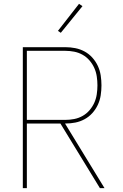

<svg xmlns="http://www.w3.org/2000/svg" viewBox="-20 -981 640 1001"><path d="M525 0H501L295 -337H120V0H99V-735H321Q347 -735 372.5 -730Q398 -725 421 -712.5Q444 -700 461.5 -680.5Q479 -661 490 -637.5Q501 -614 505 -588Q509 -562 509 -536Q509 -510 505 -484Q501 -458 490 -434.5Q479 -411 461.5 -391.5Q444 -372 421 -359.5Q398 -347 372.5 -342Q347 -337 321 -337H319ZM120 -356H321Q344 -356 367 -360.5Q390 -365 410.5 -376.5Q431 -388 446.5 -406Q462 -424 471.5 -445Q481 -466 484.5 -489.5Q488 -513 488 -536Q488 -559 484.5 -582.5Q481 -606 471.5 -627Q462 -648 446.5 -666Q431 -684 410.5 -695.5Q390 -707 367 -711.5Q344 -716 321 -716H120ZM297 -810 282 -820 392 -961 410 -949Z"/></svg>

Font: Iosevka Aile Thin
Style: Regular
Weight: 100
Designer: Belleve Invis
Foundry: Belleve Invis
Version: Version 31.1.0; ttfautohint (v1.8.4)